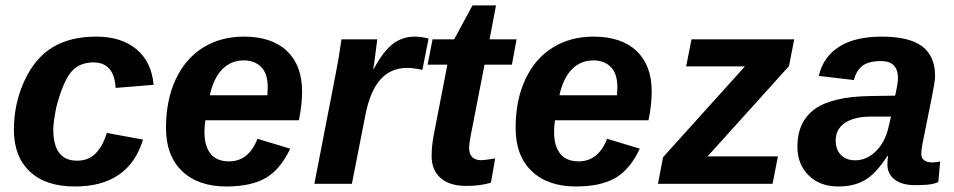

<svg xmlns="http://www.w3.org/2000/svg" viewBox="-20 -672 3487 702"><path d="M261.7 -84.5Q302.2 -84.5 328.6 -110.1Q355 -135.7 370.6 -186L502.9 -161.6Q450.7 9.8 253.9 9.8Q146.5 9.8 88.6 -45.2Q30.8 -100.1 30.8 -197.8Q30.8 -293 69.3 -376.5Q107.9 -460 172.1 -499Q236.3 -538.1 332 -538.1Q424.3 -538.1 479.5 -491.5Q534.7 -444.8 541.5 -361.8L402.8 -350.6Q397.5 -443.8 321.3 -443.8Q269 -443.8 239.5 -408Q210 -372.1 186 -280.8Q174.8 -224.6 174.8 -198.7Q174.8 -84.5 261.7 -84.5Z M731 -232.4Q727.5 -213.9 727.5 -189Q727.5 -137.2 750.2 -109.6Q772.9 -82 817.4 -82Q889.2 -82 921.4 -164.6L1041 -128.4Q1004.4 -50.8 950.2 -20.5Q896 9.8 808.1 9.8Q704.1 9.8 645.5 -46.6Q586.9 -103 586.9 -204.1Q586.9 -305.2 622.1 -381.1Q657.2 -457 721.9 -497.6Q786.6 -538.1 871.6 -538.1Q973.6 -538.1 1029.1 -485.6Q1084.5 -433.1 1084.5 -337.4Q1084.5 -289.1 1072.8 -232.4ZM957.5 -323.7 959 -351.1Q959 -403.3 934.8 -427.2Q910.6 -451.2 871.6 -451.2Q824.7 -451.2 792.7 -418.7Q760.7 -386.2 747.1 -323.7Z M1524.4 -416.5Q1490.7 -423.8 1468.8 -423.8Q1408.7 -423.8 1370.8 -381.3Q1333 -338.9 1315.9 -251L1266.6 0H1129.4L1208 -405.3Q1219.7 -463.9 1228.5 -528.3H1359.4L1348.6 -444.3L1344.7 -420.4H1346.7Q1382.3 -485.8 1417 -512Q1451.7 -538.1 1496.6 -538.1Q1519.5 -538.1 1546.9 -531.2Z M1685.1 7.8Q1624.5 7.8 1591.3 -20.8Q1558.1 -49.3 1558.1 -102.1Q1558.1 -136.7 1565.9 -178.7L1615.7 -435.5H1543.5L1561.5 -528.3H1640.6L1707.5 -652.3H1793.5L1770 -528.3H1868.7L1851.6 -435.5H1751.5L1700.7 -174.3Q1695.3 -147 1695.3 -130.9Q1695.3 -108.4 1706.8 -97.4Q1718.3 -86.4 1737.8 -86.4Q1753.4 -86.4 1790.5 -92.8L1774.9 -3.9Q1735.4 7.8 1685.1 7.8Z M2009.3 -232.4Q2005.9 -213.9 2005.9 -189Q2005.9 -137.2 2028.6 -109.6Q2051.3 -82 2095.7 -82Q2167.5 -82 2199.7 -164.6L2319.3 -128.4Q2282.7 -50.8 2228.5 -20.5Q2174.3 9.8 2086.4 9.8Q1982.4 9.8 1923.8 -46.6Q1865.2 -103 1865.2 -204.1Q1865.2 -305.2 1900.4 -381.1Q1935.5 -457 2000.2 -497.6Q2064.9 -538.1 2149.9 -538.1Q2252 -538.1 2307.4 -485.6Q2362.8 -433.1 2362.8 -337.4Q2362.8 -289.1 2351.1 -232.4ZM2235.8 -323.7 2237.3 -351.1Q2237.3 -403.3 2213.1 -427.2Q2189 -451.2 2149.9 -451.2Q2103 -451.2 2071 -418.7Q2039.1 -386.2 2025.4 -323.7Z M2385.7 0 2404.3 -97.2 2703.6 -429.2H2488.8L2508.3 -528.3H2883.8L2864.7 -430.2L2566.9 -100.1H2824.2L2804.7 0Z M3326.2 4.9Q3277.3 4.9 3251 -15.6Q3224.6 -36.1 3224.6 -69.8Q3224.6 -87.9 3227.1 -101.1H3224.1Q3183.1 -37.6 3143.1 -13.9Q3103 9.8 3045.4 9.8Q2977.1 9.8 2936.3 -31Q2895.5 -71.8 2895.5 -135.7Q2895.5 -226.1 2957.8 -272.2Q3020 -318.4 3159.7 -320.8L3252.9 -322.3Q3263.2 -368.7 3263.2 -386.2Q3263.2 -448.7 3201.2 -448.7Q3155.3 -448.7 3132.8 -430.9Q3110.4 -413.1 3102.1 -379.4L2973.6 -394.5Q2990.2 -464.8 3048.6 -501.5Q3106.9 -538.1 3203.6 -538.1Q3304.7 -538.1 3351.8 -502.4Q3398.9 -466.8 3398.9 -394Q3398.9 -376 3387.2 -317.4L3352.5 -145Q3348.6 -123 3348.6 -109.9Q3348.6 -98.1 3353.5 -91.8Q3358.4 -85.4 3364.7 -82.5Q3371.1 -79.6 3377.4 -78.9Q3383.8 -78.1 3387.2 -78.1Q3401.9 -78.1 3417.5 -81.5L3410.6 -5.9Q3390.1 2 3369.1 3.4Q3348.1 4.9 3326.2 4.9ZM3237.8 -245.6H3158.7Q3101.6 -244.6 3068.6 -222.2Q3035.6 -199.7 3035.6 -158.7Q3035.6 -124.5 3054.9 -105.2Q3074.2 -85.9 3106.9 -85.9Q3147.5 -85.9 3180.7 -117.4Q3213.9 -148.9 3227.1 -200.7Z"/></svg>

Font: Liberation Sans
Style: Bold Italic
Weight: 700
Italic angle: -12°
Designer: Steve Matteson
Foundry: Ascender Corporation
Version: Version 2.1.5